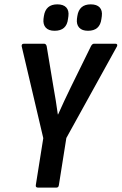

<svg xmlns="http://www.w3.org/2000/svg" viewBox="-20 -854 554 874"><path d="M153.4 0Q141.2 0 143 -11.4L177 -225.2L78.8 -643Q77 -655 89.4 -655H180.5Q189.4 -655 192.4 -644L223.3 -458.1Q228.9 -427.1 233.9 -396.2Q239 -365.3 243.2 -333.3H244.6Q258.6 -364.7 272.8 -395.2Q287 -425.7 302.2 -456.7L394.2 -644Q400 -655 408.2 -655H505.4Q510.8 -655 512.9 -651.9Q515 -648.8 512.6 -643L282 -225.8L248 -11.4Q246.6 0 236.6 0ZM380.7 -713.9Q353.5 -713.9 340.5 -728.2Q327.4 -742.6 330.2 -768L332 -780.7Q340 -834.2 393.1 -834.2Q420.8 -834.2 433.8 -820.1Q446.7 -806.1 443.5 -780.7L441.7 -768Q435 -713.9 380.7 -713.9ZM228.5 -713.9Q201.4 -713.9 188.3 -728.2Q175.3 -742.6 178 -768L179.8 -780.7Q187.8 -834.2 240.9 -834.2Q268.6 -834.2 281.6 -820.1Q294.6 -806.1 291.4 -780.7L289.6 -768Q283.6 -713.9 228.5 -713.9Z"/></svg>

Font: Sofia Sans Condensed
Style: Italic
Weight: 400
Italic angle: -9°
Designer: Botio Nikoltchev, Ani Petrova
Foundry: lettersoup
Version: Version 4.101